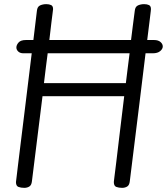

<svg xmlns="http://www.w3.org/2000/svg" viewBox="-20 -892 805 926"><path d="M97 14Q81 14 69 9.5Q57 5 57 -14Q57 -14 57.5 -18Q58 -22 60 -38.5Q62 -55 66.5 -93Q71 -131 79.5 -199Q88 -267 101 -373.5Q114 -480 133 -635H93Q77 -635 68 -643.5Q59 -652 59 -663Q59 -675 69.5 -687Q80 -699 105 -699H141Q149 -766 158 -840Q160 -860 173.5 -866Q187 -872 203 -872Q217 -872 226.5 -867.5Q236 -863 236 -848Q236 -847 235.5 -844Q235 -841 233.5 -827.5Q232 -814 228 -784Q224 -754 218 -699H612Q616 -732 620.5 -767Q625 -802 630 -840Q632 -860 645.5 -866Q659 -872 675 -872Q689 -872 698.5 -867.5Q708 -863 708 -848Q708 -847 707 -837Q706 -827 702 -795.5Q698 -764 690 -699H723Q743 -699 754 -689.5Q765 -680 765 -668Q765 -656 752.5 -645.5Q740 -635 717 -635H682Q671 -543 652.5 -393.5Q634 -244 606 -18Q604 1 593.5 7.5Q583 14 569 14Q553 14 541 9.5Q529 5 529 -14Q529 -14 529.5 -19Q530 -24 532.5 -44Q535 -64 540.5 -108Q546 -152 555 -229.5Q564 -307 579 -428H185L134 -18Q132 1 121.5 7.5Q111 14 97 14ZM192 -491H587Q591 -524 595.5 -560Q600 -596 605 -635H210Q206 -605 201.5 -569Q197 -533 192 -491Z"/></svg>

Font: Kite One
Style: Regular
Weight: 400
Designer: Eduardo Rodriguez Tunni
Foundry: Eduardo Rodriguez Tunni
Version: Version 1.002; ttfautohint (v1.8.4.7-5d5b);gftools[0.9.23]